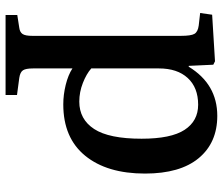

<svg xmlns="http://www.w3.org/2000/svg" viewBox="-74 -490 781 672"><g transform="rotate(90 316.0 -154.5)"><path d="M33 216V175L78 168Q93 166 99.5 156.5Q106 147 106 122V-397Q106 -433 99 -445Q92 -457 70 -460L26 -465L32 -507L195 -517L207 -511L211 -425H214Q275 -525 386 -525Q480 -525 534 -460Q588 -395 588 -272Q588 -139 525.5 -62.5Q463 14 346 14Q312 14 277.5 5.5Q243 -3 220 -18V120Q220 145 226.5 155Q233 165 253 168L313 176V216ZM336 -42Q398 -42 432 -94Q466 -146 466 -260Q466 -363 435 -410.5Q404 -458 347 -458Q287 -458 253.5 -421.5Q220 -385 220 -321V-84Q239 -67 271 -54.5Q303 -42 336 -42Z"/></g></svg>

Font: Literata 36pt Medium
Style: Regular
Weight: 500
Designer: Latin by Veronika Burian and Jose Scaglione. Greek by Irene Vlachou. Cyrillic by Vera Evstafieva.
Foundry: TypeTogether
Version: Version 3.002